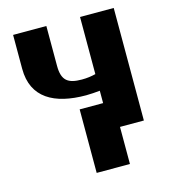

<svg xmlns="http://www.w3.org/2000/svg" viewBox="-106 -612 765 870"><g transform="rotate(-15 276.5 -177.0)"><path d="M36 -369C36 -232 137 -178 285 -178C308 -178 328 -180 350 -182V-124H240V174H396V0H508V-528H350V-260C330 -255 310 -252 285 -252C220 -252 192 -272 192 -341V-528H36Z"/></g></svg>

Font: Aerodynamic
Style: Bd
Weight: 500
Designer: Google
Version: Version 2.000980; 2014